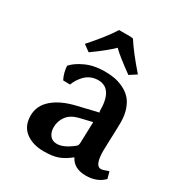

<svg xmlns="http://www.w3.org/2000/svg" viewBox="-154 -744 815 865"><g transform="rotate(30 253.5 -311.5)"><path d="M323.2 -215.8 257.8 -200.2Q218.3 -190.4 199.2 -164.8Q180.2 -139.2 180.2 -106.9Q180.2 -82.5 192.6 -65.7Q205.1 -48.8 230 -48.8Q265.1 -48.8 312 -86.9Q319.8 -92.8 319.8 -107.9ZM414.1 9.8Q351.6 9.8 329.1 -36.1Q295.9 -9.8 267.8 0Q239.7 9.8 194.8 9.8Q137.7 9.8 100.8 -18.3Q64 -46.4 64 -101.1Q64 -152.8 106 -189Q147.9 -225.1 221.2 -242.2L329.1 -268.1H327.1Q324.2 -268.1 324.2 -274.9Q324.2 -391.1 249 -391.1Q228 -391.1 210.2 -383.1Q192.4 -375 180.2 -361.8Q168 -348.6 160.4 -335.9Q152.8 -323.2 147.9 -310.1L111.8 -311Q96.2 -341.8 94.2 -377Q115.2 -401.4 157.5 -420.7Q199.7 -439.9 254.9 -439.9Q281.2 -439.9 304.4 -436Q327.6 -432.1 351.6 -420.9Q375.5 -409.7 392.6 -392.1Q409.7 -374.5 420.4 -344.7Q431.2 -314.9 431.2 -275.9Q431.2 -252.9 430.2 -231Q429.7 -214.4 428.2 -175.8Q426.8 -137.2 426.8 -127.9Q426.8 -49.8 458 -49.8Q467.8 -49.8 497.1 -61L506.8 -25.9Q472.2 9.8 414.1 9.8ZM276.9 -633.3 290 -631.3Q322.8 -579.6 390.1 -502.4L354 -479Q279.3 -532.7 251 -561Q217.8 -527.8 147.9 -478L114.3 -502.4Q183.1 -579.6 216.8 -633.3Z"/></g></svg>

Font: Linear Smooth
Style: Bold
Weight: 700
Designer: Philipp H. Poll, Flanker
Foundry: Philipp H. Poll, reworked by Flanker
Version: Version 1.061 | FøM Fix